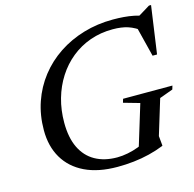

<svg xmlns="http://www.w3.org/2000/svg" viewBox="-105 -813 944 932"><g transform="rotate(-15 367.0 -347.5)"><path d="M384.5 -34Q409.5 -34 437.8 -39.5Q466 -45 492.8 -55.2Q519.5 -65.5 539 -78.5L489 -27.5L560 -260L479 -283L484.5 -301.5H732.5L727 -283L659.5 -258.5L605.5 -81.5L610 -34.5L609.5 -31.5Q573.5 -17 535 -7.5Q496.5 2 456 6.5Q415.5 11 374 11Q277.5 11 210.5 -21.2Q143.5 -53.5 108.5 -112.8Q73.5 -172 73.5 -253Q73.5 -328.5 96.2 -394.5Q119 -460.5 160.8 -514Q202.5 -567.5 260.2 -606Q318 -644.5 387.8 -665.2Q457.5 -686 536 -686Q563.5 -686 589.8 -684Q616 -682 641.8 -676.8Q667.5 -671.5 693 -662L649.5 -661L723 -706H733.5L699.5 -466.5H677L637 -626L666.5 -593Q632 -619 599.8 -629.8Q567.5 -640.5 522.5 -640.5Q461.5 -640.5 408.8 -621.8Q356 -603 313.5 -568.5Q271 -534 240.8 -486.8Q210.5 -439.5 194.5 -383Q178.5 -326.5 178.5 -263Q178.5 -188 203 -137Q227.5 -86 273.8 -60Q320 -34 384.5 -34Z"/></g></svg>

Font: Newsreader 24pt Medium
Style: Italic
Weight: 500
Italic angle: -17°
Designer: Hugues Gentile
Foundry: Production Type
Version: Version 1.003